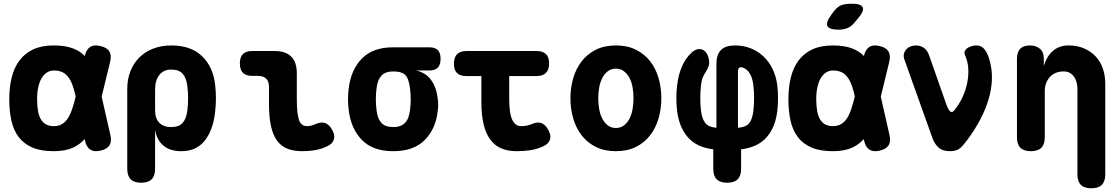

<svg xmlns="http://www.w3.org/2000/svg" viewBox="-20 -805 6040 1035"><path d="M575 -77Q583 -42 570 -21.5Q557 -1 522 7Q487 15 466.5 1.5Q446 -12 438 -47L436 -55Q411 -27 376 -10Q333 10 270 10Q200 10 154 -10Q108 -30 80.5 -66.5Q53 -103 41.5 -154.5Q30 -206 30 -270Q30 -334 43 -387Q56 -440 84.5 -478.5Q113 -517 158.5 -538.5Q204 -560 270 -560Q333 -560 376 -543Q412 -529 437 -503Q445 -538 466 -552Q486 -565 521 -557Q556 -549 569 -528.5Q582 -508 574 -473L528 -284ZM388 -285Q381 -318 372 -343Q362 -371 348 -389.5Q334 -408 315 -416.5Q296 -425 270 -425Q250 -425 233.5 -414.5Q217 -404 205 -384.5Q193 -365 186.5 -336Q180 -307 180 -270Q180 -234 185 -206.5Q190 -179 201 -161Q212 -143 229 -134Q246 -125 270 -125Q296 -125 315 -136.5Q334 -148 347.5 -170Q361 -192 371 -224Q380 -251 388 -285Z M741 180Q703 180 684.5 161.5Q666 143 666 105V-325Q666 -378 683 -421Q700 -464 731 -495Q762 -526 806 -543Q850 -560 903 -560Q1010 -560 1070 -501.5Q1130 -443 1140 -345Q1144 -310 1144 -275Q1144 -240 1140 -205Q1130 -107 1085 -48.5Q1040 10 957 10Q897 10 861 -20Q825 -50 816 -105V105Q816 143 797.5 161.5Q779 180 741 180ZM903 -120Q945 -120 965 -143Q985 -166 990 -210Q994 -242 994 -275Q994 -308 990 -340Q985 -384 965 -407Q945 -430 903 -430Q882 -430 866 -422.5Q850 -415 838.5 -400.5Q827 -386 821.5 -366Q816 -346 816 -320V-210Q816 -167 838.5 -143.5Q861 -120 903 -120Z M1580 -270Q1580 -193 1591.5 -159Q1603 -125 1635 -125Q1645 -125 1656 -127.5Q1667 -130 1681 -136Q1713 -150 1734.5 -141Q1756 -132 1770 -106Q1787 -76 1780 -53.5Q1773 -31 1747 -18Q1712 -1 1678.5 4.5Q1645 10 1610 10Q1563 10 1529 -3.5Q1495 -17 1473 -47.5Q1451 -78 1440.5 -126.5Q1430 -175 1430 -244V-336Q1430 -366 1415 -381Q1400 -396 1370 -396H1340Q1306 -396 1289.5 -412.5Q1273 -429 1273 -463Q1273 -497 1289.5 -513.5Q1306 -530 1340 -530H1460Q1520 -530 1550 -500Q1580 -470 1580 -410Z M2293 -425H2223Q2277 -413 2305.5 -371.5Q2334 -330 2340 -270Q2342 -255 2342 -240Q2342 -225 2340 -210Q2330 -111 2270 -50.5Q2210 10 2100 10Q1990 10 1931 -50.5Q1872 -111 1860 -210Q1856 -240 1856 -270Q1856 -300 1860 -330Q1872 -429 1931 -489.5Q1990 -550 2100 -550H2293Q2325 -550 2340 -535Q2355 -520 2355 -488Q2355 -456 2340 -440.5Q2325 -425 2293 -425ZM2100 -120Q2122 -120 2137.5 -126Q2153 -132 2164 -143.5Q2175 -155 2181 -171.5Q2187 -188 2190 -210Q2194 -240 2194 -270Q2194 -300 2190 -330Q2183 -384 2163.5 -402Q2144 -420 2100 -420Q2057 -420 2036 -397Q2015 -374 2010 -330Q2006 -300 2006 -270Q2006 -240 2010 -210Q2015 -166 2035.5 -143Q2056 -120 2100 -120Z M2872 -530Q2906 -530 2923 -513.5Q2940 -497 2940 -463Q2940 -429 2923 -412Q2906 -395 2872 -395H2725V-270Q2725 -193 2741.5 -159Q2758 -125 2790 -125Q2804 -125 2818 -127.5Q2832 -130 2846 -136Q2878 -150 2899.5 -141Q2921 -132 2935 -106Q2952 -76 2945 -53.5Q2938 -31 2912 -18Q2877 -1 2840.5 4.5Q2804 10 2765 10Q2718 10 2682.5 -5Q2647 -20 2623 -52.5Q2599 -85 2587 -135Q2575 -185 2575 -254V-395H2493Q2460 -395 2443.5 -411.5Q2427 -428 2427 -461Q2427 -496 2444 -513Q2461 -530 2496 -530Z M3300 10Q3238 10 3192 -13Q3146 -36 3115.5 -75.5Q3085 -115 3070 -166.5Q3055 -218 3055 -275Q3055 -332 3070 -383.5Q3085 -435 3115.5 -474.5Q3146 -514 3192 -537Q3238 -560 3300 -560Q3362 -560 3408 -537Q3454 -514 3484.5 -475Q3515 -436 3530 -384.5Q3545 -333 3545 -275Q3545 -218 3530 -166.5Q3515 -115 3484.5 -75.5Q3454 -36 3408 -13Q3362 10 3300 10ZM3300 -115Q3324 -115 3342 -128Q3360 -141 3372 -163Q3384 -185 3389.5 -214Q3395 -243 3395 -275Q3395 -308 3389.5 -337Q3384 -366 3372 -387.5Q3360 -409 3342 -422Q3324 -435 3300 -435Q3276 -435 3258 -422Q3240 -409 3228 -387Q3216 -365 3210.5 -336Q3205 -307 3205 -275Q3205 -243 3210.5 -214Q3216 -185 3228 -163Q3240 -141 3258 -128Q3276 -115 3300 -115Z M3900 180Q3862 180 3843.5 161.5Q3825 143 3825 105V0Q3735 -11 3688 -65Q3641 -119 3630 -207Q3626 -239 3626 -276Q3626 -313 3630 -345Q3637 -403 3656.5 -447.5Q3676 -492 3708 -521Q3726 -538 3743.5 -540Q3761 -542 3774 -533.5Q3787 -525 3795 -506.5Q3803 -488 3803 -464Q3803 -455 3796 -439Q3789 -423 3776 -403Q3769 -392 3765 -378Q3761 -364 3759 -345Q3755 -313 3755 -276Q3755 -239 3759 -207Q3764 -165 3781.5 -142.5Q3799 -120 3842 -116V-460Q3842 -511 3866.5 -535.5Q3891 -560 3942 -560Q3988 -560 4027 -544.5Q4066 -529 4096 -500.5Q4126 -472 4145 -432.5Q4164 -393 4170 -345Q4174 -313 4174 -276Q4174 -239 4170 -207Q4160 -119 4112.5 -65Q4065 -11 3975 0V105Q3975 143 3956.5 161.5Q3938 180 3900 180ZM3958 -420V-116Q4003 -120 4019.5 -142Q4036 -164 4041 -207Q4045 -239 4045 -276Q4045 -313 4041 -345Q4039 -363 4034.5 -379Q4030 -395 4022.5 -407.5Q4015 -420 4005.5 -428.5Q3996 -437 3983 -441Q3972 -445 3965 -439.5Q3958 -434 3958 -420Z M4586 -683Q4569 -662 4548 -653.5Q4527 -645 4501 -645Q4450 -645 4440.5 -664.5Q4431 -684 4461 -725L4476 -745Q4496 -771 4518 -778Q4540 -785 4571 -785Q4622 -785 4630.5 -765.5Q4639 -746 4607 -708ZM4775 -77Q4783 -42 4770 -21.5Q4757 -1 4722 7Q4687 15 4666.5 1.5Q4646 -12 4638 -47L4636 -55Q4611 -27 4576 -10Q4533 10 4470 10Q4400 10 4354 -10Q4308 -30 4280.5 -66.5Q4253 -103 4241.5 -154.5Q4230 -206 4230 -270Q4230 -334 4243 -387Q4256 -440 4284.5 -478.5Q4313 -517 4358.5 -538.5Q4404 -560 4470 -560Q4533 -560 4576 -543Q4612 -529 4637 -503Q4645 -538 4666 -552Q4686 -565 4721 -557Q4756 -549 4769 -528.5Q4782 -508 4774 -473L4728 -284ZM4588 -285Q4581 -318 4572 -343Q4562 -371 4548 -389.5Q4534 -408 4515 -416.5Q4496 -425 4470 -425Q4450 -425 4433.5 -414.5Q4417 -404 4405 -384.5Q4393 -365 4386.5 -336Q4380 -307 4380 -270Q4380 -234 4385 -206.5Q4390 -179 4401 -161Q4412 -143 4429 -134Q4446 -125 4470 -125Q4496 -125 4515 -136.5Q4534 -148 4547.5 -170Q4561 -192 4571 -224Q4580 -251 4588 -285Z M5006 -62 4856 -482Q4849 -501 4853 -515.5Q4857 -530 4866.5 -540Q4876 -550 4889.5 -555Q4903 -560 4916 -560Q4943 -560 4961.5 -546Q4980 -532 4988 -508L5081 -243Q5092 -212 5102.5 -204Q5113 -196 5124 -210Q5151 -243 5168.5 -281Q5186 -319 5194 -359Q5202 -399 5199.5 -437Q5197 -475 5182 -508Q5177 -520 5181 -529.5Q5185 -539 5194.5 -545.5Q5204 -552 5217.5 -556Q5231 -560 5244 -560Q5270 -560 5286.5 -540Q5303 -520 5314 -482Q5329 -430 5327 -376.5Q5325 -323 5309 -269.5Q5293 -216 5265 -162.5Q5237 -109 5199 -57Q5177 -26 5157.5 -8Q5138 10 5100 10Q5062 10 5040.5 -8.5Q5019 -27 5006 -62Z M5612 -315V-65Q5612 -27 5593.5 -8.5Q5575 10 5537 10Q5499 10 5480.5 -8.5Q5462 -27 5462 -65V-487Q5462 -524 5479.5 -542Q5497 -560 5531 -560Q5565 -560 5586 -542Q5607 -524 5607 -487V-450Q5623 -503 5657 -531.5Q5691 -560 5739 -560Q5787 -560 5824 -544Q5861 -528 5886.5 -500.5Q5912 -473 5925 -435.5Q5938 -398 5938 -355V135Q5938 173 5919.5 191.5Q5901 210 5863 210Q5825 210 5806.5 191.5Q5788 173 5788 135V-325Q5788 -342 5784 -359Q5780 -376 5771 -389.5Q5762 -403 5748 -411.5Q5734 -420 5713 -420Q5690 -420 5671 -412Q5652 -404 5639 -389.5Q5626 -375 5619 -356Q5612 -337 5612 -315Z"/></svg>

Font: Maple Mono NL ExtraBold
Style: Regular
Weight: 800
Monospace: yes
Designer: subframe7536
Version: Version 7.000